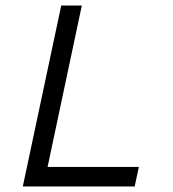

<svg xmlns="http://www.w3.org/2000/svg" viewBox="-20 -670 620 690"><path d="M62 0 200 -650H274L151 -70H479L464 0Z"/></svg>

Font: Sometype Mono
Style: Italic
Weight: 400
Italic angle: -12°
Monospace: yes
Designer: Ryoichi Tsunekawa
Foundry: Dharma Type
Version: Version 1.000; ttfautohint (v1.8.3)